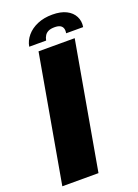

<svg xmlns="http://www.w3.org/2000/svg" viewBox="-149 -784 605 843"><g transform="rotate(-20 154.0 -362.0)"><path d="M-9 0H160L264.5 -592.5H95.5ZM207 -723.5Q167.5 -723.5 137 -710.5Q106.5 -697.5 87.5 -675Q68.5 -652.5 64 -625.5H143Q145.5 -639 151.8 -648.5Q158 -658 169 -663Q180 -668 197.5 -668Q213.5 -668 222.8 -663.2Q232 -658.5 235.5 -649Q239 -639.5 236.5 -625.5H316Q320.5 -652.5 309 -675Q297.5 -697.5 271.8 -710.5Q246 -723.5 207 -723.5Z"/></g></svg>

Font: Anybody Thin
Style: Bold Italic
Weight: 700
Italic angle: -10°
Version: Version 1.113;gftools[0.9.25]